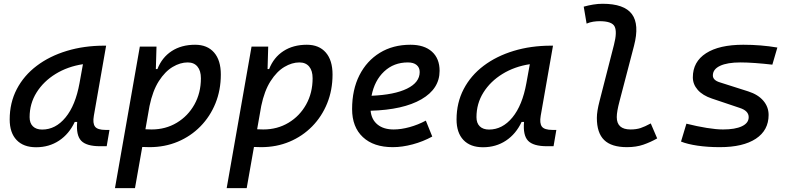

<svg xmlns="http://www.w3.org/2000/svg" viewBox="-20 -762 4142 1007"><path d="M169.4 10.3Q103 10.3 66.9 -27.8Q30.8 -65.9 30.8 -135.3Q30.8 -223.1 68.1 -294.7Q105.5 -366.2 172.9 -417Q240.2 -467.8 330.6 -495.1Q420.9 -522.5 526.9 -522.5H536.6L472.2 -154.8Q465.3 -115.7 478.3 -98.1Q491.2 -80.6 534.2 -80.6H554.2L539.6 4.9H504.9Q433.1 4.9 405.8 -23.9Q378.4 -52.7 384.8 -122.6H372.1Q342.3 -59.1 289.8 -24.4Q237.3 10.3 169.4 10.3ZM201.2 -82.5Q271.5 -82.5 323.7 -146Q376 -209.5 397 -325.7L415 -425.3Q335 -413.1 271.7 -374.3Q208.5 -335.4 171.9 -277.1Q135.3 -218.8 135.3 -147.5Q135.3 -116.2 152.6 -99.4Q169.9 -82.5 201.2 -82.5Z M688 224.6H583L713.4 -517.6H800.8L797.4 -399.9H805.7Q829.6 -460.9 880.6 -494.1Q931.6 -527.3 1003.4 -527.3Q1067.4 -527.3 1102.8 -486.6Q1138.2 -445.8 1138.2 -371.1Q1138.2 -289.6 1110.1 -220.2Q1082 -150.9 1031.2 -99.1Q980.5 -47.4 912.4 -18.8Q844.2 9.8 764.2 9.8Q745.6 9.8 726.1 8.8ZM742.7 -84Q758.3 -83 774.9 -83Q848.6 -83 907.2 -118.2Q965.8 -153.3 999.8 -214.1Q1033.7 -274.9 1033.7 -351.6Q1033.7 -391.1 1015.6 -412.8Q997.6 -434.6 964.4 -434.6Q925.3 -434.6 885.5 -410.9Q845.7 -387.2 813.2 -336.7Q780.8 -286.1 764.2 -206.1Z M1273.9 224.6H1168.9L1299.3 -517.6H1386.7L1383.3 -399.9H1391.6Q1415.5 -460.9 1466.6 -494.1Q1517.6 -527.3 1589.4 -527.3Q1653.3 -527.3 1688.7 -486.6Q1724.1 -445.8 1724.1 -371.1Q1724.1 -289.6 1696 -220.2Q1668 -150.9 1617.2 -99.1Q1566.4 -47.4 1498.3 -18.8Q1430.2 9.8 1350.1 9.8Q1331.5 9.8 1312 8.8ZM1328.6 -84Q1344.2 -83 1360.8 -83Q1434.6 -83 1493.2 -118.2Q1551.8 -153.3 1585.7 -214.1Q1619.6 -274.9 1619.6 -351.6Q1619.6 -391.1 1601.6 -412.8Q1583.5 -434.6 1550.3 -434.6Q1511.2 -434.6 1471.4 -410.9Q1431.6 -387.2 1399.2 -336.7Q1366.7 -286.1 1350.1 -206.1Z M2044.4 -83Q2083.5 -83 2127.9 -95.2Q2172.4 -107.4 2213.4 -129.4L2247.1 -45.9Q2199.2 -19.5 2144.5 -4.9Q2089.8 9.8 2040 9.8Q1939.5 9.8 1883.1 -43Q1826.7 -95.7 1826.7 -189.9Q1826.7 -291.5 1865 -367.2Q1903.3 -442.9 1972.2 -485.1Q2041 -527.3 2132.8 -527.3Q2205.1 -527.3 2245.4 -491.2Q2285.6 -455.1 2285.6 -390.6Q2285.6 -296.4 2190.2 -241.2Q2094.7 -186 1923.8 -181.2Q1928.2 -134.8 1960 -108.9Q1991.7 -83 2044.4 -83ZM1928.7 -259.8Q2048.3 -264.6 2114.7 -297.1Q2181.2 -329.6 2181.2 -384.3Q2181.2 -407.7 2165 -421.1Q2148.9 -434.6 2119.1 -434.6Q2045.4 -434.6 1994.9 -387.2Q1944.3 -339.8 1928.7 -259.8Z M2513.2 10.3Q2446.8 10.3 2410.6 -27.8Q2374.5 -65.9 2374.5 -135.3Q2374.5 -223.1 2411.9 -294.7Q2449.2 -366.2 2516.6 -417Q2584 -467.8 2674.3 -495.1Q2764.6 -522.5 2870.6 -522.5H2880.4L2815.9 -154.8Q2809.1 -115.7 2822 -98.1Q2835 -80.6 2877.9 -80.6H2897.9L2883.3 4.9H2848.6Q2776.9 4.9 2749.5 -23.9Q2722.2 -52.7 2728.5 -122.6H2715.8Q2686 -59.1 2633.5 -24.4Q2581.1 10.3 2513.2 10.3ZM2544.9 -82.5Q2615.2 -82.5 2667.5 -146Q2719.7 -209.5 2740.7 -325.7L2758.8 -425.3Q2678.7 -413.1 2615.5 -374.3Q2552.2 -335.4 2515.6 -277.1Q2479 -218.8 2479 -147.5Q2479 -116.2 2496.3 -99.4Q2513.7 -82.5 2544.9 -82.5Z M3268.1 9.8Q3187 9.8 3148.7 -27.6Q3110.4 -64.9 3110.4 -143.6Q3110.4 -178.2 3124.5 -231.9L3200.2 -527.3Q3217.3 -593.8 3203.9 -622.3Q3190.4 -650.9 3125 -650.9Q3108.4 -650.9 3091.1 -648.2Q3073.7 -645.5 3056.6 -638.2L3041.5 -727.1Q3065.9 -733.9 3090.8 -738Q3115.7 -742.2 3140.6 -742.2Q3253.9 -742.2 3294.2 -688Q3334.5 -633.8 3305.2 -521.5L3229.5 -231.9Q3214.8 -176.8 3214.8 -147.9Q3214.8 -83 3287.1 -83Q3316.9 -83 3339.4 -90.3Q3361.8 -97.7 3393.1 -114.7L3426.8 -36.1Q3392.6 -16.6 3354.7 -3.4Q3316.9 9.8 3268.1 9.8Z M3755.4 9.8Q3691.9 9.8 3638.7 2Q3585.4 -5.9 3551.8 -19.5L3580.1 -113.3Q3636.7 -99.1 3686.8 -91.1Q3736.8 -83 3772 -83Q3835.9 -83 3871.3 -99.9Q3906.7 -116.7 3906.7 -147.5Q3906.7 -180.7 3860.4 -195.8L3713.9 -245.1Q3665.5 -261.2 3639.6 -290.5Q3613.8 -319.8 3613.8 -356.4Q3613.8 -438 3682.9 -482.7Q3752 -527.3 3878.4 -527.3Q3970.7 -527.3 4057.1 -512.7L4030.8 -422.9Q3984.9 -428.2 3941.2 -431.4Q3897.5 -434.6 3863.8 -434.6Q3794.4 -434.6 3756.6 -416.7Q3718.8 -398.9 3718.8 -366.2Q3718.8 -341.3 3755.4 -330.1L3904.3 -282.7Q3956.1 -266.1 3983.6 -233.6Q4011.2 -201.2 4011.2 -159.2Q4011.2 -78.6 3944.3 -34.4Q3877.4 9.8 3755.4 9.8Z"/></svg>

Font: Cascadia Mono PL
Style: Italic
Weight: 400
Italic angle: -10°
Monospace: yes
Designer: Aaron Bell
Foundry: Saja Typeworks
Version: Version 2404.023; ttfautohint (v1.8.4)